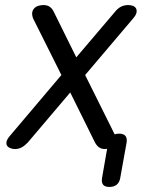

<svg xmlns="http://www.w3.org/2000/svg" viewBox="-20 -580 640 760"><path d="M507 -507 317 -283 434 -48Q441 -51 451 -51Q469 -51 476.5 -42Q484 -33 481 -15L456 124Q453 142 442 151Q431 160 413 160Q395 160 388 151Q381 142 384 124L404 9Q400 10 396 10Q382 10 372.5 3.5Q363 -3 356 -16L258 -214L90 -16Q79 -4 66.5 3Q54 10 39 10Q30 10 21 6.5Q12 3 8 -3.5Q4 -10 6 -19.5Q8 -29 19 -42L223 -283L111 -507Q106 -521 107.5 -530.5Q109 -540 115.5 -547Q122 -554 132 -557Q142 -560 152 -560Q167 -560 177 -553Q187 -546 193 -533L282 -353L435 -533Q446 -547 459 -553.5Q472 -560 487 -560Q497 -560 505.5 -557Q514 -554 518 -547.5Q522 -541 520.5 -531Q519 -521 507 -507Z"/></svg>

Font: Maple Mono Light
Style: Italic
Weight: 300
Italic angle: -10°
Monospace: yes
Designer: subframe7536
Version: Version 7.000